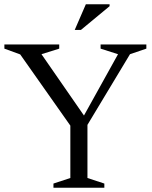

<svg xmlns="http://www.w3.org/2000/svg" viewBox="-26 -878 709 898"><path d="M68.5 -623.5 -5.5 -650.5V-670H251V-650.5L168 -624.5L384.5 -312L353 -313L526 -624.5L444.5 -650.5V-670H658.5V-650.5L582 -624.5L383 -294V-45.5L462 -19.5V0H224V-19.5L303 -45.5V-290.5ZM323.5 -738 375.5 -858H486.5V-849L352.5 -738Z"/></svg>

Font: Newsreader 16pt
Style: Regular
Weight: 400
Designer: Hugues Gentile
Foundry: Production Type
Version: Version 1.003